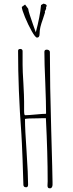

<svg xmlns="http://www.w3.org/2000/svg" viewBox="-20 -1028 401 1058"><path d="M177.2 -850.1Q172.9 -861.8 161.9 -893.1Q150.9 -924.3 144 -945.8Q136.2 -969.7 135.3 -980L118.2 -1002.9L100.1 -989.7Q100.6 -975.1 117.9 -933.1Q135.3 -891.1 155 -856Q174.8 -820.8 184.1 -820.8Q198.2 -820.8 198.2 -841.8Q198.2 -860.4 202.6 -878.9Q207 -897.5 216.3 -922.9Q223.6 -944.8 228 -959L227.1 -964.8L234.4 -980L233.4 -984.9Q237.3 -993.7 237.3 -996.1Q237.3 -1004.9 219.2 -1007.8L206.1 -1000Q200.7 -937 177.2 -850.1ZM269.5 -9.8V-23.9Q269.5 -59.6 262.2 -311.5Q254.9 -563 254.9 -741.2Q254.9 -747.1 250 -750.7Q245.1 -754.4 237.8 -754.4Q224.6 -754.4 224.6 -742.2Q224.6 -680.2 229.5 -572.3Q233.9 -459 233.9 -402.8L232.9 -400.9Q215.8 -400.9 175.8 -397Q135.3 -393.1 118.2 -393.1Q112.8 -393.1 112.8 -418.9V-467.8Q112.8 -497.6 108.9 -569.3Q104.5 -636.7 104.5 -670.9V-745.1Q105 -751 101.6 -754.6Q98.1 -758.3 92.3 -758.3Q79.6 -758.3 79.6 -748Q79.6 -532.7 97.7 -292Q100.1 -259.3 104.5 -145.8Q108.9 -32.2 108.9 -9.8Q108.9 3.9 124.5 3.9Q134.8 3.9 134.8 -11.2Q134.8 -65.9 126.5 -191.9Q117.7 -314.5 117.7 -372.6Q130.9 -376 188.5 -376Q198.7 -376 207.5 -376.5H226.6H232.9Q242.7 -182.1 242.7 -28.8Q242.7 -22.5 242.2 -17.6Q241.7 -12.2 241.7 -5.9Q241.7 2.4 244.6 6.1Q247.6 9.8 255.9 9.8Q262.2 9.8 265.9 3.9Q269.5 -2 269.5 -9.8Z"/></svg>

Font: Amatica SC
Style: Regular
Weight: 400
Designer: Vernon Adams, Ben Nathan
Foundry: newtypography
Version: Version 2.001